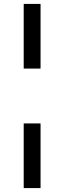

<svg xmlns="http://www.w3.org/2000/svg" viewBox="-20 -760 328 980"><path d="M101 200H187V-130H101ZM101 -410H187V-740H101Z"/></svg>

Font: Resamitz
Style: Bold
Weight: 700
Designer: gluk
Foundry: gluk
Version: Version 0.047